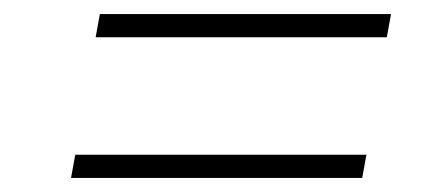

<svg xmlns="http://www.w3.org/2000/svg" viewBox="-20 -470 628 273"><path d="M116 -417 122 -450H536L530 -417ZM81 -217 87 -250H501L495 -217Z"/></svg>

Font: Inria Serif
Style: Italic
Weight: 400
Italic angle: -10°
Designer: Black Foundry Team
Foundry: Black Foundry
Version: Version 1.000; ttfautohint (v1.8.3)